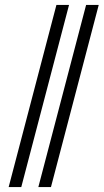

<svg xmlns="http://www.w3.org/2000/svg" viewBox="-20 -756 419 776"><path d="M379 -736 186 0H135L328 -736ZM259 -736 66 0H15L208 -736Z"/></svg>

Font: STIX MathJax Latin
Style: Italic
Weight: 400
Italic angle: -16.33°
Designer: MicroPress Inc., with final additions and corrections provided by Coen Hoffman, Elsevier (retired)
Version: Version 1.1.1